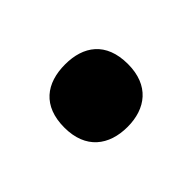

<svg xmlns="http://www.w3.org/2000/svg" viewBox="-49 -266 382 382"><g transform="rotate(-45 142.0 -75.0)"><path d="M53 -75C53 -15 91 13 143 13C194 13 232 -15 232 -75C232 -137 194 -163 143 -163C90 -163 53 -136 53 -75Z"/></g></svg>

Font: Noto Sans Gurmukhi UI SemiCondensed ExtraBold
Style: Regular
Weight: 800
Width: 4
Designer: Jelle Bosma - Monotype Design Team
Foundry: Monotype Imaging Inc.
Version: Version 2.004